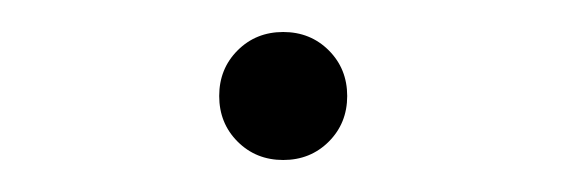

<svg xmlns="http://www.w3.org/2000/svg" viewBox="-20 -95 354 120"><path d="M157 5Q140 5 128.5 -6.5Q117 -18 117 -35Q117 -52 128.5 -63.5Q140 -75 157 -75Q174 -75 185.5 -63.5Q197 -52 197 -35Q197 -18 185.5 -6.5Q174 5 157 5Z"/></svg>

Font: M PLUS 2 Thin ExtraLight
Style: Regular
Weight: 250
Version: Version 1.001